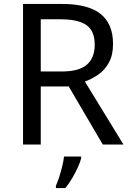

<svg xmlns="http://www.w3.org/2000/svg" viewBox="-20 -734 662 975"><path d="M294 -714Q427 -714 490.5 -663.5Q554 -613 554 -511Q554 -454 533 -416Q512 -378 479.5 -355.5Q447 -333 411 -320L607 0H502L329 -295H187V0H97V-714ZM289 -636H187V-371H294Q381 -371 421 -405.5Q461 -440 461 -507Q461 -577 419 -606.5Q377 -636 289 -636ZM392 70Q388 88 375.5 115.5Q363 143 346.5 171Q330 199 312 221H264V209Q272 192 280.5 165.5Q289 139 296 110.5Q303 82 305 61H392Z"/></svg>

Font: Noto Sans Old Hungarian
Style: Regular
Weight: 400
Designer: Monotype Design Team
Foundry: Monotype Imaging Inc.
Version: Version 2.005; ttfautohint (v1.8.4.7-5d5b)